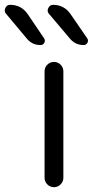

<svg xmlns="http://www.w3.org/2000/svg" viewBox="-88 -777 386 797"><path d="M24 -616 -63 -720Q-72 -730 -66 -743.5Q-60 -757 -46 -757Q1 -757 28 -717L95 -618Q101 -609 96 -599.5Q91 -590 80 -590Q46 -590 24 -616ZM132 -757Q179 -757 206 -717L274 -618Q280 -609 275 -599.5Q270 -590 259 -590Q225 -590 203 -616L115 -720Q106 -730 112.5 -743.5Q119 -757 132 -757ZM175 -39Q175 -23 163.5 -11.5Q152 0 136 0Q120 0 108.5 -11.5Q97 -23 97 -39V-481Q97 -497 108.5 -508.5Q120 -520 136 -520Q152 -520 163.5 -508.5Q175 -497 175 -481Z"/></svg>

Font: Rounded Mplus 1c
Style: Regular
Weight: 400
Version: Version 1.059.20150529